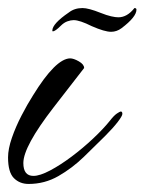

<svg xmlns="http://www.w3.org/2000/svg" viewBox="-35 -446 359 477"><path d="M36 11Q14 11 -0.5 -3.5Q-15 -18 -15 -55Q-15 -76 -5.5 -103.5Q4 -131 18.5 -159Q33 -187 47 -209Q103 -300 139 -301Q148 -301 161 -293.5Q174 -286 174 -277Q174 -277 98 -179Q23 -82 23 -41Q23 -9 48 -9Q64 -9 89.5 -22.5Q115 -36 143 -57Q171 -78 196.5 -102Q222 -126 238 -146Q248 -159 255.5 -164Q263 -169 265 -169Q269 -169 269 -163Q269 -158 257.5 -143Q246 -128 226 -108Q202 -84 173 -56Q144 -28 110 -8.5Q76 11 36 11ZM241 -367Q233 -367 221 -370.5Q209 -374 193 -381Q163 -396 148 -396Q141 -396 132.5 -393Q124 -390 116 -382Q102 -368 96 -368Q95 -369 95 -370Q95 -387 136 -415Q150 -426 170 -426Q185 -426 215 -414Q230 -408 241 -405.5Q252 -403 259 -403Q281 -403 299 -426Q304 -426 304 -422Q304 -404 267 -376Q255 -367 241 -367Z"/></svg>

Font: Alex Brush
Style: Regular
Weight: 400
Designer: Robert E. Leuschke
Foundry: Robert E. Leuschke
Version: Version 1.111; ttfautohint (v1.8.4.7-5d5b)